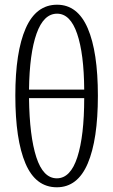

<svg xmlns="http://www.w3.org/2000/svg" viewBox="-20 -784 481 814"><path d="M45 -379Q45 -564 89 -664Q133 -764 222 -764Q309 -764 352 -664Q395 -564 395 -378Q395 -192 352 -91Q309 10 221 10Q131 10 88 -91Q45 -192 45 -379ZM337 -404Q336 -556 307 -641Q278 -726 222 -726Q165 -726 135 -641.5Q105 -557 103 -404ZM337 -368H103Q105 -207 134 -117.5Q163 -28 221 -28Q279 -28 308 -118Q337 -208 337 -368Z"/></svg>

Font: Noto Serif CondLight
Style: Regular
Weight: 300
Width: 3
Designer: Monotype Design Team
Foundry: Monotype Imaging Inc.
Version: Version 1.001